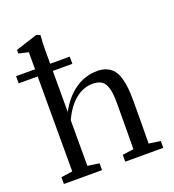

<svg xmlns="http://www.w3.org/2000/svg" viewBox="-140 -829 846 932"><g transform="rotate(-20 282.5 -363.0)"><path d="M30.8 0V-35.2L89.8 -43.5V-534.2H-8.3V-571.3H89.8V-659.2L39.6 -670.9V-689.5L152.8 -726.1L171.4 -718.3Q168 -681.6 168 -646V-571.3H269V-534.2H168V-322.3Q203.6 -388.7 255.6 -424.6Q307.6 -460.4 369.6 -460.4Q397.9 -460.4 418.7 -450.9Q439.5 -441.4 452.4 -425Q465.3 -408.7 472.9 -382.6Q480.5 -356.4 483.2 -327.9Q485.8 -299.3 485.8 -261.2Q485.8 -150.9 484.4 -43.9L544.4 -35.2V0H347.7V-35.2L405.8 -43.5Q407.2 -273.4 407.2 -276.9Q407.2 -310.1 404.5 -331.8Q401.9 -353.5 393.8 -372.6Q385.7 -391.6 369.6 -400.6Q353.5 -409.7 328.6 -409.7Q278.8 -409.7 237.5 -375.7Q196.3 -341.8 168 -279.3V-43.9L228 -35.2V0Z"/></g></svg>

Font: Elstob 8pt
Style: Regular
Weight: 400
Designer: Peter S. Baker
Version: Version 1.015